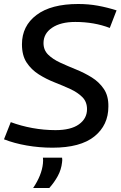

<svg xmlns="http://www.w3.org/2000/svg" viewBox="-35 -730 604 962"><path d="M549 -678 515 -590Q437 -620 342 -620Q269 -620 226 -591Q183 -562 183 -514Q183 -479 206.5 -456Q230 -433 267 -416Q304 -399 346 -382Q388 -365 425 -342Q462 -319 485.5 -284Q509 -249 508 -196Q508 -103 438 -46.5Q368 10 228 10Q162 10 99 -1Q36 -12 -15 -32L19 -118Q70 -99 127.5 -88.5Q185 -78 243 -78Q320 -78 360.5 -107Q401 -136 401 -183Q401 -220 377.5 -243.5Q354 -267 317 -284Q280 -301 238 -317.5Q196 -334 159 -357.5Q122 -381 98.5 -416.5Q75 -452 75 -508Q75 -600 148 -655Q221 -710 357 -710Q408 -710 455 -701.5Q502 -693 549 -678ZM180 60H276Q278 71 276 83Q272 120 254.5 152Q237 184 212 212H131Q174 148 180 90Q182 73 180 60Z"/></svg>

Font: Georama Medium
Style: Italic
Weight: 500
Italic angle: -9°
Designer: Jean-Baptiste Levee
Foundry: Production Type
Version: Version 1.000